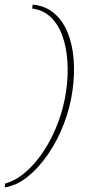

<svg xmlns="http://www.w3.org/2000/svg" viewBox="-26 -687 379 829"><path d="M-6 122 -3 105Q44 92 86.5 54.5Q129 17 164.5 -37.5Q200 -92 225 -158.5Q250 -225 260 -297Q269 -362 265 -422.5Q261 -483 243.5 -532Q226 -581 193.5 -612.5Q161 -644 113 -650L115 -667Q170 -662 207.5 -630Q245 -598 266 -546.5Q287 -495 292 -430.5Q297 -366 287 -296Q277 -223 249.5 -151.5Q222 -80 181.5 -21Q141 38 93 76.5Q45 115 -6 122Z"/></svg>

Font: Alumni Sans Thin Thin
Style: Italic
Weight: 250
Italic angle: -8°
Version: Version 1.016